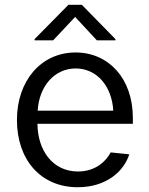

<svg xmlns="http://www.w3.org/2000/svg" viewBox="-20 -774 626 805"><path d="M306 11C427 11 500 -57 522 -127L444 -135C427 -102 384 -55 307 -55C201 -55 138 -143 137 -255H537V-280C537 -444 436 -554 297 -554C152 -554 51 -435 51 -271C51 -105 150 11 306 11ZM125 -605H203L295 -703L386 -605H464V-610L323 -754H267L125 -610ZM138 -310C144 -414 210 -487 297 -487C387 -487 449 -412 455 -310Z"/></svg>

Font: Wafeq
Style: Regular
Weight: 400
Designer: Rasmus Andersson & Azza Alameddine
Foundry: Google & TypeTogether
Version: Version 3.000;FEAKit 1.0